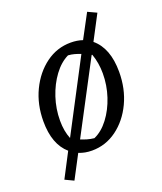

<svg xmlns="http://www.w3.org/2000/svg" viewBox="-132 -685 746 882"><g transform="rotate(-20 240.5 -243.5)"><path d="M203 9Q168 9 139 -3L79 111L37 91L99 -28Q38 -81 38 -193Q38 -276 70.5 -343.5Q103 -411 157.5 -451Q212 -491 279 -491Q311 -491 337 -482L399 -598L442 -578L379 -458Q443 -405 443 -289Q443 -206 411 -138.5Q379 -71 324.5 -31Q270 9 203 9ZM111 -170Q111 -119 127 -80L308 -425Q293 -431 278.5 -435Q264 -439 248 -440Q209 -421 178 -379Q147 -337 129 -282.5Q111 -228 111 -170ZM232 -41Q271 -58 302.5 -99.5Q334 -141 352 -195.5Q370 -250 370 -308Q370 -359 354 -404Q354 -404 351 -405L168 -58Q183 -52 198 -47.5Q213 -43 232 -41Z"/></g></svg>

Font: Piazzolla
Style: Italic
Weight: 400
Italic angle: -11.3°
Designer: Juan Pablo del Peral
Foundry: Huerta Tipografica
Version: Version 1.330